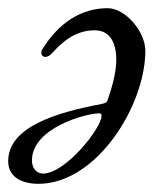

<svg xmlns="http://www.w3.org/2000/svg" viewBox="-28 -435 389 469"><path d="M235 -415C170 -415 115 -379 75 -314C73 -311 73 -308 73 -306C73 -300 77 -296 83 -296C88 -296 94 -299 101 -307C123 -331 155 -361 203 -361C238 -361 256 -335 256 -288C256 -257 245 -220 235 -191C232 -183 228 -183 220 -181C109 -160 -8 -125 -8 -41C-8 -7 19 14 66 14C208 14 327 -177 327 -311C327 -358 278 -415 235 -415ZM213 -158C218 -158 220 -158 220 -152C220 -122 132 -11 77 -11C60 -11 50 -26 50 -43C50 -123 183 -158 213 -158Z"/></svg>

Font: EB Garamond
Style: Italic
Weight: 400
Italic angle: -17.2°
Designer: Georg Duffner and Octavio Pardo
Foundry: Georg Duffner
Version: Version 1.000;PS 001.000;hotconv 1.0.88;makeotf.lib2.5.64775